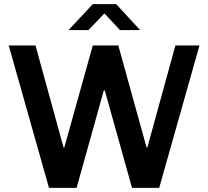

<svg xmlns="http://www.w3.org/2000/svg" viewBox="-20 -905 1003 925"><path d="M216 0 22 -686H151L286 -195H290L427 -686H550L686 -195H690L825 -686H941L747 0H616L485 -469H480L349 0ZM310 -760 427 -885H540L655 -760H558L466 -859H501L406 -760Z"/></svg>

Font: Chivo Medium
Style: Regular
Weight: 500
Designer: Hector Gatti
Foundry: Omnibus-Type
Version: Version 2.002